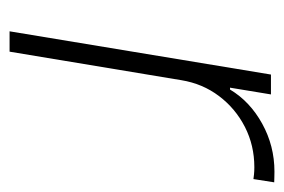

<svg xmlns="http://www.w3.org/2000/svg" viewBox="-116 -477 593 401"><g transform="rotate(90 180.5 -276.5)"><path d="M45.4 0 135.7 -545.9H177.2L163.1 -460.4H167Q191.9 -502 238.3 -527.6Q284.7 -553.2 338.4 -553.2Q344.7 -553.2 350.1 -553Q355.5 -552.7 360.8 -552.7L354 -509.3Q350.6 -509.8 344.2 -510.5Q337.9 -511.2 329.1 -511.2Q283.7 -511.2 245.1 -491.5Q206.5 -471.7 180.7 -437.5Q154.8 -403.3 147.5 -358.9L87.9 0Z"/></g></svg>

Font: Inter Extra Light
Style: Italic
Weight: 200
Italic angle: -9.39999°
Designer: Rasmus Andersson
Foundry: rsms
Version: Version 4.000;git-3c8e0fc